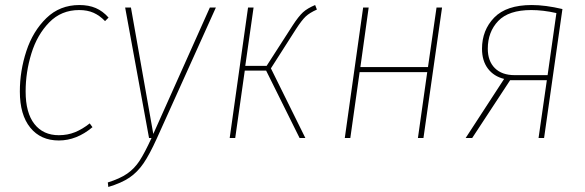

<svg xmlns="http://www.w3.org/2000/svg" viewBox="-20 -549 2327 764"><path d="M412 -479 398 -465Q377 -487 352.5 -498Q328 -509 295 -509Q224 -509 176 -460Q128 -411 105 -336.5Q82 -262 82 -185Q82 -100 117 -55.5Q152 -11 214 -11Q249 -11 278.5 -23Q308 -35 337 -58L348 -43Q285 10 214 10Q142 10 100.5 -41Q59 -92 59 -185Q59 -267 85 -346Q111 -425 164.5 -477Q218 -529 296 -529Q333 -529 361 -517Q389 -505 412 -479Z M604 2Q575 66 551 101Q527 136 495.5 157.5Q464 179 411 195L409 177Q457 162 486 142Q515 122 535.5 90.5Q556 59 583 0H573L478 -519H501L590 -16L815 -519H839Z M1241 -511Q1212 -498 1196.5 -483.5Q1181 -469 1157 -432L1058 -277L1195 0H1172L1039 -268H954L916 0H894L967 -519H989L956 -287H1041L1144 -447Q1168 -484 1185.5 -500Q1203 -516 1234 -529Z M1643 0 1680 -262H1411L1374 0H1352L1425 -519H1447L1414 -282H1683L1717 -519H1739L1665 0Z M2218 -513 2145 0H2123L2156 -230H2010L1859 0H1833L1986 -235Q1945 -245 1921.5 -276Q1898 -307 1898 -355Q1898 -429 1946.5 -479Q1995 -529 2096 -529Q2150 -529 2218 -513ZM1921 -355Q1921 -306 1949 -278Q1977 -250 2028 -250H2159L2194 -497Q2141 -509 2094 -509Q2004 -509 1962.5 -465.5Q1921 -422 1921 -355Z"/></svg>

Font: Fira Sans Condensed Thin
Style: Italic
Weight: 250
Width: 3
Italic angle: -8°
Designer: Carrois Corporate & Edenspiekermann AG
Foundry: Carrois Corporate GbR & Edenspiekermann AG
Version: Version 4.203